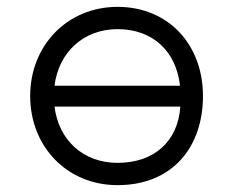

<svg xmlns="http://www.w3.org/2000/svg" viewBox="-20 -530 680 560"><path d="M68 -250C68 -103 175 10 323 10C482 10 572 -100 572 -250C572 -401 470 -510 323 -510C176 -510 68 -397 68 -250ZM139 -219H506C499 -117 429 -55 323 -55C222 -55 151 -122 139 -219ZM139 -280C151 -377 223 -445 323 -445C426 -445 494 -380 505 -280Z"/></svg>

Font: altertype_V2
Style: Regular
Weight: 400
Designer: Simon Renaud
Version: Version 2.001;Glyphs 3.1.2 (3151)